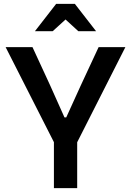

<svg xmlns="http://www.w3.org/2000/svg" viewBox="-20 -970 676 990"><path d="M258 0V-237L9 -727H147.5L238 -531L312.5 -364.5H321.5L397 -530.5L488.5 -727H626.5L378 -236.5V0ZM160 -809 269.5 -950H366L475.5 -809H384L318 -869.5L251.5 -809Z"/></svg>

Font: Spline Sans Medium
Style: Regular
Weight: 500
Designer: Eben Sorkin, Mirko Velimirovic
Foundry: Sorkin Type
Version: Version 1.000; ttfautohint (v1.8.3)